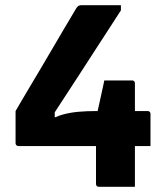

<svg xmlns="http://www.w3.org/2000/svg" viewBox="-20 -720 640 740"><path d="M295 -700Q299 -700 314 -700Q329 -700 350 -700Q371 -700 392 -700Q413 -700 428 -700Q443 -700 446 -700V-680Q421 -641 394.5 -600.5Q368 -560 341 -518Q314 -476 286 -433Q258 -390 229 -345.5Q200 -301 170 -255L191 -326V-238L167 -255Q195 -271 222 -278.5Q249 -286 280.5 -289Q312 -292 352 -292H549Q553 -292 555 -290.5Q557 -289 558.5 -287Q560 -285 560 -281Q560 -278 560 -265.5Q560 -253 560 -236Q560 -219 560 -202Q560 -185 560 -172.5Q560 -160 560 -157H51Q48 -157 45.5 -158.5Q43 -160 41.5 -162.5Q40 -165 40 -168V-292Q40 -292 52.5 -313.5Q65 -335 85.5 -369.5Q106 -404 131 -446Q156 -488 180.5 -530Q205 -572 226 -607.5Q247 -643 260.5 -665.5Q274 -688 275 -690Q278 -694 280.5 -696Q283 -698 286.5 -699Q290 -700 295 -700ZM382 -410Q386 -410 401.5 -410Q417 -410 435.5 -410Q454 -410 469.5 -410Q485 -410 489 -410Q493 -410 495 -408.5Q497 -407 498.5 -405Q500 -403 500 -399V-98Q500 -94 500 -80Q500 -66 500 -49Q500 -32 500 -18Q500 -4 500 0Q497 0 483 0Q469 0 450 0Q431 0 411.5 0Q392 0 378 0Q364 0 361 0Q356 0 353 -3Q350 -6 350 -11Q350 -14 350 -39.5Q350 -65 350 -101.5Q350 -138 350 -174Q350 -210 350 -235.5Q350 -261 350 -264Q354 -281 359 -304Q364 -327 369 -349.5Q374 -372 377.5 -388.5Q381 -405 382 -410Z"/></svg>

Font: Recursive ExtraBold
Style: Regular
Weight: 800
Version: Version 1.085